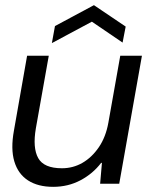

<svg xmlns="http://www.w3.org/2000/svg" viewBox="-20 -712 574 744"><path d="M186 12Q127 12 88.5 -13Q50 -38 35.5 -86.5Q21 -135 34 -206L85 -496H169L119 -215Q106 -139 128 -99.5Q150 -60 220 -60Q263 -60 299.5 -81Q336 -102 363 -141.5Q390 -181 400 -237L446 -496H530L442 0H368L375 -81H372Q340 -39 292 -13.5Q244 12 186 12ZM181 -545 193 -611 344 -692 467 -609 455 -547 336 -628Z"/></svg>

Font: DM Sans 36pt
Style: Italic
Weight: 400
Italic angle: -10°
Designer: Colophon Foundry, Jonny Pinhorn
Foundry: Colophon Foundry
Version: Version 4.004;gftools[0.9.30]